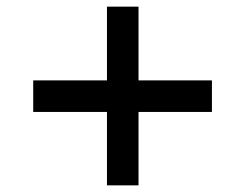

<svg xmlns="http://www.w3.org/2000/svg" viewBox="-20 -614 746 578"><path d="M80 -277V-372H618V-277ZM302 -594H397V-56H302Z"/></svg>

Font: Narnoor
Style: Bold
Weight: 700
Designer: S. Sridhar Murthy
Foundry: SIL International
Version: Version 3.000